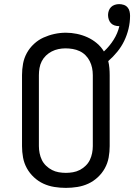

<svg xmlns="http://www.w3.org/2000/svg" viewBox="-20 -905 652 933"><path d="M300 8Q272 8 244 3.5Q216 -1 191 -12.5Q166 -24 145 -43.5Q124 -63 110.5 -87.5Q97 -112 92 -139.5Q87 -167 87 -195V-540Q87 -568 92 -595.5Q97 -623 110.5 -647.5Q124 -672 145 -691.5Q166 -711 191.5 -722.5Q217 -734 244.5 -740Q272 -746 300 -746Q327 -746 353.5 -740.5Q380 -735 404.5 -724Q429 -713 450 -695.5Q471 -678 485 -655Q512 -680 532 -711.5Q552 -743 560 -778Q559 -778 558.5 -778Q558 -778 558 -778Q547 -778 536.5 -781.5Q526 -785 519 -792.5Q512 -800 508.5 -810.5Q505 -821 505 -832Q505 -842 508.5 -852.5Q512 -863 519.5 -870.5Q527 -878 537.5 -881.5Q548 -885 559 -885Q570 -885 581 -881.5Q592 -878 599.5 -869.5Q607 -861 609.5 -850Q612 -839 612 -828Q612 -796 604.5 -765Q597 -734 583.5 -706Q570 -678 550 -653.5Q530 -629 506 -608Q510 -592 511.5 -574.5Q513 -557 513 -540V-195Q513 -167 508 -139.5Q503 -112 489.5 -87.5Q476 -63 455 -43.5Q434 -24 409 -12.5Q384 -1 356 3.5Q328 8 300 8ZM300 -65Q317 -65 334.5 -68Q352 -71 367.5 -79Q383 -87 396 -99.5Q409 -112 416.5 -127.5Q424 -143 427.5 -160.5Q431 -178 431 -195V-540Q431 -558 427.5 -575Q424 -592 416 -608Q408 -624 395.5 -636.5Q383 -649 367 -656.5Q351 -664 333.5 -667Q316 -670 298 -670Q281 -670 264 -666.5Q247 -663 231.5 -655Q216 -647 203.5 -635Q191 -623 183 -607.5Q175 -592 172 -574.5Q169 -557 169 -540V-195Q169 -178 172.5 -160.5Q176 -143 183.5 -127.5Q191 -112 204 -99.5Q217 -87 232.5 -79Q248 -71 265.5 -68Q283 -65 300 -65Z"/></svg>

Font: Iosevka Curly Slab Extended
Style: Regular
Weight: 400
Width: 7
Monospace: yes
Designer: Belleve Invis
Foundry: Belleve Invis
Version: Version 11.1.0; ttfautohint (v1.8.3)